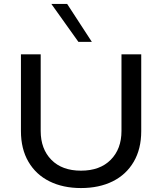

<svg xmlns="http://www.w3.org/2000/svg" viewBox="-20 -942 820 972"><path d="M390 10Q299 10 230.5 -24Q162 -58 124 -123Q86 -188 86 -278V-667H186V-279Q186 -188 240 -133Q294 -78 390 -78Q486 -78 540.5 -133Q595 -188 595 -279V-667H695V-278Q695 -188 657 -123Q619 -58 550.5 -24Q482 10 390 10ZM377 -730 240 -922H320L445 -730Z"/></svg>

Font: Madhuban
Style: Regular
Weight: 400
Designer: jaikishan Patel
Foundry: MagicType
Version: Version 1.000